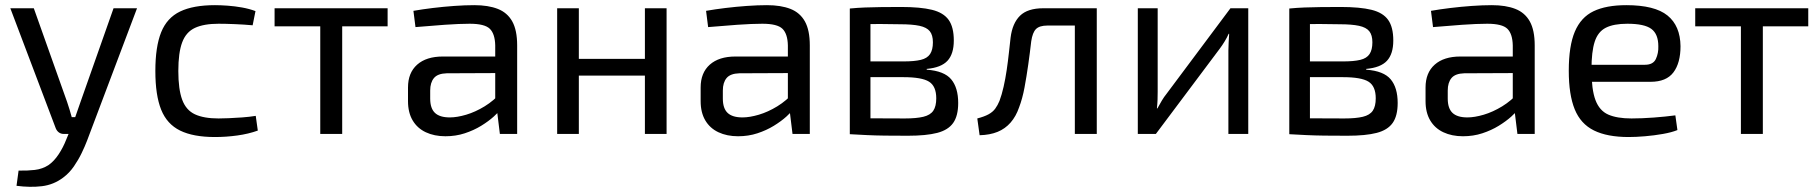

<svg xmlns="http://www.w3.org/2000/svg" viewBox="-20 -519 7053 744"><path d="M511 -487 317 27Q309 48 296.5 74Q284 100 266.5 125.5Q249 151 225 169Q188 197 142.5 202.5Q97 208 44 201L52 142Q84 143 114.5 139.5Q145 136 169 120Q190 105 207.5 78.5Q225 52 237 21L261 -37Q269 -57 277 -81Q285 -105 292 -124L420 -487ZM111 -487 240 -124Q245 -109 249.5 -94.5Q254 -80 258 -65H281L252 0H227Q216 0 208 -6Q200 -12 196 -22L20 -487Z M813 -499Q835 -499 862.5 -497Q890 -495 918 -490Q946 -485 970 -476L959 -421Q926 -424 889.5 -425.5Q853 -427 827 -427Q770 -427 735.5 -411Q701 -395 686 -355Q671 -315 671 -244Q671 -173 686 -132.5Q701 -92 735.5 -76Q770 -60 827 -60Q842 -60 866.5 -61Q891 -62 918.5 -64Q946 -66 971 -70L979 -13Q943 0 899.5 6Q856 12 813 12Q729 12 678 -13Q627 -38 604.5 -94Q582 -150 582 -244Q582 -338 604.5 -394Q627 -450 678 -474.5Q729 -499 813 -499Z M1306 -487V0H1221V-487ZM1482 -487V-417H1044V-487Z M1818 -499Q1872 -499 1909 -484.5Q1946 -470 1965 -436Q1984 -402 1984 -343V0H1917L1904 -106L1899 -117V-343Q1898 -388 1878 -407.5Q1858 -427 1800 -427Q1761 -427 1703.5 -423Q1646 -419 1590 -414L1582 -477Q1616 -483 1657 -488Q1698 -493 1740 -496Q1782 -499 1818 -499ZM1944 -300 1943 -236 1711 -235Q1676 -234 1661.5 -216.5Q1647 -199 1647 -168V-137Q1647 -99 1665.5 -81.5Q1684 -64 1723 -64Q1751 -64 1786.5 -74.5Q1822 -85 1858 -107Q1894 -129 1924 -163V-100Q1914 -86 1893.5 -67.5Q1873 -49 1844.5 -31.5Q1816 -14 1781 -2.5Q1746 9 1706 9Q1663 9 1630 -6.5Q1597 -22 1579 -52.5Q1561 -83 1561 -127V-180Q1561 -237 1596.5 -268.5Q1632 -300 1696 -300Z M2223 -487V0H2139V-487ZM2488 -291V-226H2217V-291ZM2563 -487V0H2479V-487Z M2952 -499Q3006 -499 3043 -484.5Q3080 -470 3099 -436Q3118 -402 3118 -343V0H3051L3038 -106L3033 -117V-343Q3032 -388 3012 -407.5Q2992 -427 2934 -427Q2895 -427 2837.5 -423Q2780 -419 2724 -414L2716 -477Q2750 -483 2791 -488Q2832 -493 2874 -496Q2916 -499 2952 -499ZM3078 -300 3077 -236 2845 -235Q2810 -234 2795.5 -216.5Q2781 -199 2781 -168V-137Q2781 -99 2799.5 -81.5Q2818 -64 2857 -64Q2885 -64 2920.5 -74.5Q2956 -85 2992 -107Q3028 -129 3058 -163V-100Q3048 -86 3027.5 -67.5Q3007 -49 2978.5 -31.5Q2950 -14 2915 -2.5Q2880 9 2840 9Q2797 9 2764 -6.5Q2731 -22 2713 -52.5Q2695 -83 2695 -127V-180Q2695 -237 2730.5 -268.5Q2766 -300 2830 -300Z M3471 -492Q3547 -492 3591.5 -481Q3636 -470 3656 -442Q3676 -414 3676 -362Q3676 -310 3651.5 -283.5Q3627 -257 3571 -252V-249Q3639 -244 3666 -211.5Q3693 -179 3693 -120Q3693 -70 3673.5 -42.5Q3654 -15 3611.5 -4Q3569 7 3498 7Q3447 7 3409 6.5Q3371 6 3339.5 4.5Q3308 3 3273 1L3285 -62Q3305 -61 3359 -60.5Q3413 -60 3486 -60Q3531 -60 3558 -66.5Q3585 -73 3596.5 -90Q3608 -107 3608 -138Q3608 -185 3580 -202.5Q3552 -220 3481 -220H3284V-281H3481Q3523 -281 3548 -287Q3573 -293 3584 -309.5Q3595 -326 3595 -355Q3595 -383 3583 -398Q3571 -413 3543 -419Q3515 -425 3468 -425Q3425 -426 3390.5 -426Q3356 -426 3330 -425.5Q3304 -425 3285 -423L3273 -486Q3304 -489 3332 -490Q3360 -491 3393 -491.5Q3426 -492 3471 -492ZM3353 -486V1H3273V-486Z M4217 -487V-420H4039Q4008 -420 3994.5 -406.5Q3981 -393 3976 -359Q3971 -315 3964.5 -269Q3958 -223 3950 -180Q3942 -137 3929 -103Q3917 -68 3896 -44Q3875 -20 3845.5 -8Q3816 4 3776 5L3767 -60Q3794 -67 3810.5 -76Q3827 -85 3836.5 -98Q3846 -111 3853 -128Q3862 -152 3869 -183Q3876 -214 3881 -248Q3886 -282 3889.5 -314.5Q3893 -347 3896 -373Q3903 -429 3932.5 -458Q3962 -487 4023 -487ZM4230 -487V0H4145V-487Z M4817 -487V0H4740V-323Q4740 -339 4741 -354.5Q4742 -370 4743 -388H4741Q4735 -374 4725.5 -358.5Q4716 -343 4707 -331L4459 0H4389V-487H4466V-164Q4466 -148 4465.5 -132.5Q4465 -117 4463 -99H4465Q4473 -114 4482 -129Q4491 -144 4500 -155L4748 -487Z M5174 -492Q5250 -492 5294.5 -481Q5339 -470 5359 -442Q5379 -414 5379 -362Q5379 -310 5354.5 -283.5Q5330 -257 5274 -252V-249Q5342 -244 5369 -211.5Q5396 -179 5396 -120Q5396 -70 5376.5 -42.5Q5357 -15 5314.5 -4Q5272 7 5201 7Q5150 7 5112 6.5Q5074 6 5042.5 4.5Q5011 3 4976 1L4988 -62Q5008 -61 5062 -60.5Q5116 -60 5189 -60Q5234 -60 5261 -66.5Q5288 -73 5299.5 -90Q5311 -107 5311 -138Q5311 -185 5283 -202.5Q5255 -220 5184 -220H4987V-281H5184Q5226 -281 5251 -287Q5276 -293 5287 -309.5Q5298 -326 5298 -355Q5298 -383 5286 -398Q5274 -413 5246 -419Q5218 -425 5171 -425Q5128 -426 5093.5 -426Q5059 -426 5033 -425.5Q5007 -425 4988 -423L4976 -486Q5007 -489 5035 -490Q5063 -491 5096 -491.5Q5129 -492 5174 -492ZM5056 -486V1H4976V-486Z M5761 -499Q5815 -499 5852 -484.5Q5889 -470 5908 -436Q5927 -402 5927 -343V0H5860L5847 -106L5842 -117V-343Q5841 -388 5821 -407.5Q5801 -427 5743 -427Q5704 -427 5646.5 -423Q5589 -419 5533 -414L5525 -477Q5559 -483 5600 -488Q5641 -493 5683 -496Q5725 -499 5761 -499ZM5887 -300 5886 -236 5654 -235Q5619 -234 5604.5 -216.5Q5590 -199 5590 -168V-137Q5590 -99 5608.5 -81.5Q5627 -64 5666 -64Q5694 -64 5729.5 -74.5Q5765 -85 5801 -107Q5837 -129 5867 -163V-100Q5857 -86 5836.5 -67.5Q5816 -49 5787.5 -31.5Q5759 -14 5724 -2.5Q5689 9 5649 9Q5606 9 5573 -6.5Q5540 -22 5522 -52.5Q5504 -83 5504 -127V-180Q5504 -237 5539.5 -268.5Q5575 -300 5639 -300Z M6282 -499Q6392 -499 6441.5 -459Q6491 -419 6492 -340Q6492 -275 6464.5 -238.5Q6437 -202 6376 -202H6091V-268H6354Q6386 -268 6396.5 -290.5Q6407 -313 6406 -340Q6406 -387 6379 -407Q6352 -427 6286 -427Q6233 -427 6202.5 -411.5Q6172 -396 6159.5 -357.5Q6147 -319 6147 -250Q6147 -172 6162.5 -131Q6178 -90 6212 -75Q6246 -60 6302 -60Q6342 -60 6388.5 -63.5Q6435 -67 6472 -72L6480 -15Q6458 -6 6424 0Q6390 6 6354.5 9Q6319 12 6291 12Q6208 12 6156.5 -13.5Q6105 -39 6082 -95.5Q6059 -152 6059 -245Q6059 -341 6082.5 -396.5Q6106 -452 6155 -475.5Q6204 -499 6282 -499Z M6811 -487V0H6726V-487ZM6987 -487V-417H6549V-487Z"/></svg>

Font: Exo 2
Style: Regular
Weight: 400
Designer: Natanael Gama
Foundry: Natanael Gama
Version: Version 2.010